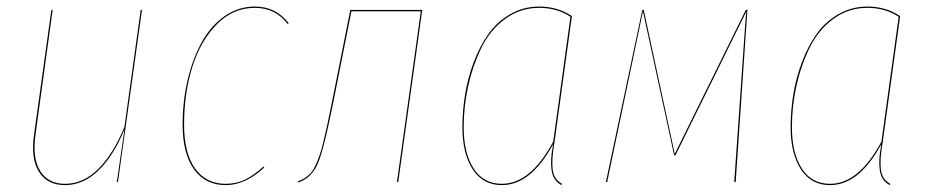

<svg xmlns="http://www.w3.org/2000/svg" viewBox="-20 -547 2789 577"><path d="M175.3 9.3Q122.1 9.3 97.2 -30.5Q72.3 -70.3 82 -140.1L134.3 -517.1H138.2L86.4 -140.1Q77.1 -71.8 100.8 -33.2Q124.5 5.4 175.3 5.4Q230.5 5.4 275.6 -39.6Q320.8 -84.5 354 -166L402.8 -517.1H406.7L334.5 0H331.1L354 -158.2Q321.3 -78.6 275.9 -34.7Q230.5 9.3 175.3 9.3Z M746.1 -527.3Q809.1 -527.3 847.7 -477.1L844.2 -475.1Q807.6 -523.4 745.6 -523.4Q680.2 -523.4 631.1 -473.4Q582 -423.3 557.6 -344.5Q533.2 -265.6 533.2 -172.4Q533.2 -86.9 566.2 -40.8Q599.1 5.4 658.2 5.4Q690.9 5.4 717.5 -7.8Q744.1 -21 771.5 -46.4L774.4 -43.9Q717.8 9.3 658.2 9.3Q597.2 9.3 563 -38.1Q528.8 -85.4 528.8 -172.4Q528.8 -242.2 543.7 -305.9Q558.6 -369.6 585.7 -419.2Q612.8 -468.8 654.3 -498Q695.8 -527.3 746.1 -527.3Z M1249 -517.1 1176.8 0H1172.9L1244.6 -513.2H1036.1L981 -236.3Q968.8 -177.2 961.4 -145.3Q954.1 -113.3 945.1 -83.5Q936 -53.7 926.8 -39.3Q917.5 -24.9 905.5 -14.6Q893.6 -4.4 876 1.5V-2.4Q888.2 -6.8 897.2 -12.9Q906.2 -19 913.8 -27.1Q921.4 -35.2 928 -49.8Q934.6 -64.5 939.9 -79.1Q945.3 -93.8 951.7 -120.1Q958 -146.5 963.4 -171.4Q968.8 -196.3 977.1 -237.8L1032.7 -517.1Z M1600.6 -527.3Q1656.2 -527.3 1698.7 -498.5L1646.5 -120.1Q1637.2 -67.9 1640.9 -37.8Q1644.5 -7.8 1668.9 5.4L1667.5 9.3Q1642.1 -3.9 1637.7 -35.2Q1633.3 -66.4 1641.1 -106.9Q1641.1 -108.9 1641.4 -110.1Q1641.6 -111.3 1641.6 -112.8Q1575.2 9.3 1488.3 9.3Q1431.2 9.3 1400.4 -38.3Q1369.6 -85.9 1369.6 -164.6Q1369.6 -213.9 1377.7 -263.2Q1385.7 -312.5 1403.8 -360.6Q1421.9 -408.7 1448 -445.3Q1474.1 -481.9 1513.7 -504.6Q1553.2 -527.3 1600.6 -527.3ZM1600.6 -523.4Q1543 -523.4 1497.6 -489.7Q1452.1 -456.1 1426 -401.9Q1399.9 -347.7 1386.7 -286.9Q1373.5 -226.1 1373.5 -164.6Q1373.5 -87.4 1403.1 -41Q1432.6 5.4 1488.3 5.4Q1574.7 5.4 1642.6 -121.6L1694.3 -496.6Q1653.8 -523.4 1600.6 -523.4Z M2226.1 -517.1 2190.9 0H2186.5L2219.2 -469.2Q2221.2 -502 2223.1 -512.7L2009.8 -80.1H2005.9L1912.1 -513.2Q1910.2 -502.4 1903.8 -472.7L1804.7 0H1800.8L1910.2 -517.1H1914.6L2007.8 -84.5L2221.2 -517.1Z M2586.9 -527.3Q2642.6 -527.3 2685.1 -498.5L2632.8 -120.1Q2623.5 -67.9 2627.2 -37.8Q2630.9 -7.8 2655.3 5.4L2653.8 9.3Q2628.4 -3.9 2624 -35.2Q2619.6 -66.4 2627.4 -106.9Q2627.4 -108.9 2627.7 -110.1Q2627.9 -111.3 2627.9 -112.8Q2561.5 9.3 2474.6 9.3Q2417.5 9.3 2386.7 -38.3Q2356 -85.9 2356 -164.6Q2356 -213.9 2364 -263.2Q2372.1 -312.5 2390.1 -360.6Q2408.2 -408.7 2434.3 -445.3Q2460.4 -481.9 2500 -504.6Q2539.6 -527.3 2586.9 -527.3ZM2586.9 -523.4Q2529.3 -523.4 2483.9 -489.7Q2438.5 -456.1 2412.4 -401.9Q2386.2 -347.7 2373 -286.9Q2359.9 -226.1 2359.9 -164.6Q2359.9 -87.4 2389.4 -41Q2418.9 5.4 2474.6 5.4Q2561 5.4 2628.9 -121.6L2680.7 -496.6Q2640.1 -523.4 2586.9 -523.4Z"/></svg>

Font: Fira Sans Compressed Four
Style: Italic
Weight: 100
Width: 3
Italic angle: -8°
Designer: Carrois Corporate & Edenspiekermann AG
Foundry: Carrois Corporate GbR & Edenspiekermann AG
Version: Version 4.203;PS 004.203;hotconv 1.0.88;makeotf.lib2.5.64775